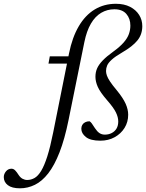

<svg xmlns="http://www.w3.org/2000/svg" viewBox="-201 -733 772 1014"><path d="M55 -397 62 -435.5H193.5L186 -397ZM161 -99Q140.5 2 113.5 71.2Q86.5 140.5 53.8 182.5Q21 224.5 -16.8 243Q-54.5 261.5 -95.5 261.5Q-138 261.5 -159.5 245Q-181 228.5 -181 202.5Q-181 186 -169.5 172Q-158 158 -140.5 158Q-129.5 158 -120.8 167Q-112 176 -103 190.5Q-93.5 205 -81.8 211.2Q-70 217.5 -57.5 217.5Q-37 217.5 -18.5 207Q0 196.5 16.5 169.2Q33 142 48.8 92.8Q64.5 43.5 80 -34L163.5 -451Q180.5 -535.5 214.8 -594Q249 -652.5 298.8 -682.8Q348.5 -713 411 -713Q454.5 -713 485.8 -697Q517 -681 533.8 -654.2Q550.5 -627.5 550.5 -595Q550.5 -551.5 525.2 -520Q500 -488.5 445 -456.5Q408 -435 389.5 -418.2Q371 -401.5 365 -387.2Q359 -373 359 -358Q359 -347 363.5 -334Q368 -321 380 -302.8Q392 -284.5 415 -257Q449 -215.5 462.5 -185.2Q476 -155 476 -127Q476 -88.5 456.8 -57.5Q437.5 -26.5 404.2 -8.2Q371 10 329 10Q277 10 252.8 -9.2Q228.5 -28.5 228.5 -53Q228.5 -64.5 233.5 -73.2Q238.5 -82 248.5 -87.2Q258.5 -92.5 272 -92.5Q278 -89 283.5 -81.5Q289 -74 300.5 -56Q312 -38.5 324.2 -30.2Q336.5 -22 352.5 -22Q373 -22 389.2 -30.5Q405.5 -39 414.5 -54.2Q423.5 -69.5 423.5 -91.5Q423.5 -114 411.2 -139.2Q399 -164.5 363.5 -205Q328 -246 315.5 -274Q303 -302 303 -327.5Q303 -352 312 -372.2Q321 -392.5 341.8 -414Q362.5 -435.5 398 -461Q433 -486.5 452.5 -509Q472 -531.5 479.8 -553.5Q487.5 -575.5 487.5 -598Q487.5 -635 466.2 -659.5Q445 -684 403 -684Q365 -684 333.2 -665.2Q301.5 -646.5 279 -608Q256.5 -569.5 244.5 -510.5Z"/></svg>

Font: Newsreader 24pt
Style: Italic
Weight: 400
Italic angle: -17°
Designer: Hugues Gentile
Foundry: Production Type
Version: Version 1.003